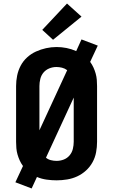

<svg xmlns="http://www.w3.org/2000/svg" viewBox="-20 -1012 640 1086"><path d="M159 54 67 19 110 -73Q99 -88 91.5 -104.5Q84 -121 79 -138.5Q74 -156 72.5 -174Q71 -192 71 -210V-525Q71 -555 77 -584.5Q83 -614 97 -640.5Q111 -667 133.5 -687.5Q156 -708 183.5 -720.5Q211 -733 240.5 -739.5Q270 -746 300 -746Q328 -746 356 -740.5Q384 -735 411 -723L441 -789L533 -754L490 -662Q501 -647 508.5 -630.5Q516 -614 521 -596.5Q526 -579 527.5 -561Q529 -543 529 -525V-210Q529 -180 523.5 -150.5Q518 -121 503.5 -94.5Q489 -68 466.5 -47.5Q444 -27 417 -14.5Q390 -2 360 3Q330 8 300 8Q272 8 243.5 4Q215 0 189 -11ZM203 -275 360 -615Q347 -625 331 -629Q315 -633 299 -633Q278 -633 258.5 -625Q239 -617 226 -601.5Q213 -586 208 -565.5Q203 -545 203 -525ZM300 -102Q321 -102 340.5 -109.5Q360 -117 373.5 -133Q387 -149 392 -169.5Q397 -190 397 -210V-460L240 -120Q252 -110 268 -106Q284 -102 300 -102ZM280 -787 219 -843 359 -992 441 -918Z"/></svg>

Font: Iosevka Custom XBdEx
Style: Regular
Weight: 800
Width: 7
Monospace: yes
Designer: Belleve Invis
Foundry: Belleve Invis
Version: Version 11.2.4; ttfautohint (v1.8.4)